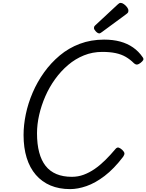

<svg xmlns="http://www.w3.org/2000/svg" viewBox="-20 -1289 1012 1328"><path d="M465 19Q389 19 329.5 -6Q270 -31 228 -79.5Q186 -128 164.5 -197.5Q143 -267 143 -355Q143 -424 158.5 -499Q174 -574 206 -648.5Q238 -723 285 -788.5Q332 -854 393.5 -905.5Q455 -957 532 -986Q609 -1015 700 -1015Q762 -1015 811.5 -1001.5Q861 -988 900 -961Q939 -934 967 -893Q975 -882 970.5 -873.5Q966 -865 952 -854Q939 -844 929 -842.5Q919 -841 906 -852Q880 -878 850 -895.5Q820 -913 780.5 -921.5Q741 -930 687 -930Q620 -930 560.5 -906Q501 -882 451 -839.5Q401 -797 361 -741.5Q321 -686 293.5 -623Q266 -560 251 -494.5Q236 -429 236 -367Q236 -292 251 -235.5Q266 -179 295.5 -141.5Q325 -104 370.5 -85Q416 -66 477 -66Q520 -66 559 -80.5Q598 -95 635 -120.5Q672 -146 708 -181.5Q744 -217 780 -260Q791 -272 802.5 -267.5Q814 -263 826 -252Q839 -239 840.5 -229.5Q842 -220 832 -205Q768 -121 703.5 -72Q639 -23 578.5 -2Q518 19 465 19ZM667 -1058Q656 -1058 643 -1071.5Q630 -1085 630 -1095Q630 -1099 631 -1103Q632 -1107 638 -1113L794 -1258Q800 -1263 804 -1266Q808 -1269 815 -1269Q825 -1269 837.5 -1260Q850 -1251 859 -1239Q868 -1227 868 -1216Q868 -1209 866 -1204Q864 -1199 853 -1191L686 -1068Q680 -1064 675.5 -1061Q671 -1058 667 -1058Z"/></svg>

Font: Playwrite AU NSW
Style: Regular
Weight: 400
Designer: Veronika Burian, José Scaglione
Foundry: TypeTogether
Version: Version 1.002